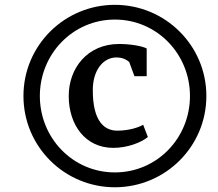

<svg xmlns="http://www.w3.org/2000/svg" viewBox="-20 -791 903 795"><path d="M77.1 -393.6C77.1 -183.6 247.1 -15.6 455.6 -15.6C664.1 -15.6 834.5 -183.6 834.5 -393.6C834.5 -603 664.1 -771 455.6 -771C247.1 -771 77.1 -603 77.1 -393.6ZM145 -393.6C145 -567.4 281.7 -710 455.6 -710C629.9 -710 766.6 -567.4 766.6 -393.6C766.6 -219.2 629.9 -77.1 455.6 -77.1C281.7 -77.1 145 -219.2 145 -393.6ZM264.6 -391.6C265.1 -274.9 332.5 -178.7 449.2 -178.7C507.3 -178.7 564.5 -200.7 592.3 -223.6L572.8 -274.4C551.3 -262.2 512.2 -250 465.3 -250C415.5 -250 363.3 -284.2 364.3 -420.4C364.7 -496.6 404.3 -553.2 462.9 -553.2C481.9 -553.2 501 -546.9 515.1 -534.2L536.6 -475.6H587.4V-590.3C567.4 -601.1 517.1 -608.9 473.1 -608.9C342.3 -608.9 263.7 -508.8 264.6 -391.6Z"/></svg>

Font: Merriweather
Style: Heavy Italic
Weight: 900
Italic angle: -7.5°
Designer: Eben Sorkin
Foundry: Eben Sorkin
Version: Version 1.001